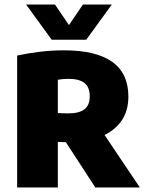

<svg xmlns="http://www.w3.org/2000/svg" viewBox="-20 -825 638 845"><path d="M55.5 0V-580.5Q101.5 -590.5 154 -597Q206.5 -603.5 262 -603.5Q402.5 -603.5 473.8 -552.8Q545 -502 545 -400Q545 -334 511.8 -289.2Q478.5 -244.5 419.5 -221.8Q360.5 -199 283.5 -199Q270.5 -199 258.5 -199.5Q246.5 -200 234.5 -200.5V0ZM399.5 0 223.5 -270.5H413.5L595.5 0ZM281 -326Q328.5 -326 351.8 -344Q375 -362 375 -401Q375 -441.5 351.5 -459.8Q328 -478 282.5 -478Q270 -478 257.5 -477Q245 -476 234.5 -474V-327.5Q247.5 -327 257.5 -326.5Q267.5 -326 281 -326ZM207.5 -650 95 -805H222L295.5 -697H271.5L345 -805H472L359.5 -650Z"/></svg>

Font: Encode Sans SC SemiCondensed ExtraBold
Style: Regular
Weight: 800
Width: 4
Designer: Multiple Designers
Foundry: Impallari Type
Version: Version 3.002